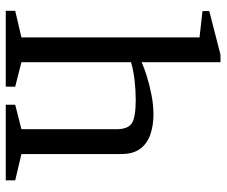

<svg xmlns="http://www.w3.org/2000/svg" viewBox="-78 -688 767 650"><g transform="rotate(90 305.0 -363.5)"><path d="M17 0V-32L107 -53V-656L18 -666V-689L166 -727H191V-460Q211 -469 240 -478Q269 -487 302.5 -493.5Q336 -500 368 -500Q404 -500 434.5 -490Q465 -480 483.5 -456Q502 -432 502 -391V-53L591 -32V0H335V-32L418 -53V-374Q418 -414 397.5 -427Q377 -440 318 -440Q286 -440 251.5 -436Q217 -432 191 -424V-53L274 -32V0Z"/></g></svg>

Font: Manuale
Style: Regular
Weight: 400
Designer: Eduardo Tunni / Pablo Cosgaya
Foundry: Eduardo Tunni / Pablo Cosgaya
Version: Version 1.002